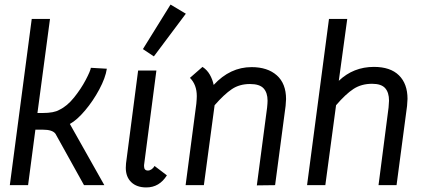

<svg xmlns="http://www.w3.org/2000/svg" viewBox="-20 -810 1876 841"><path d="M437 1H348L223 -224Q210 -242 168 -242H135L103 1H23L119 -727H199L144 -315H166Q217 -315 240 -329Q274 -345 304.5 -383Q335 -421 355.5 -460Q376 -499 378 -513L448 -509Q442 -469 415 -418.5Q388 -368 352.5 -326Q317 -284 286 -267Z M611 -82Q611 -63 628 -63Q636 -63 644 -68.5Q652 -74 657 -83L711 -42Q678 11 621 11Q579 11 555 -12Q531 -35 531 -75Q531 -87 532 -94L585 -501H665L611 -87ZM606 -595 727 -790 794 -750 654 -563Z M842 -389Q842 -439 812 -469L867 -517Q887 -504 899 -483Q911 -462 916 -438Q988 -516 1082 -516Q1152 -516 1192.5 -480Q1233 -444 1233 -376Q1233 -368 1231 -346L1185 1L1105 2L1150 -339Q1152 -359 1152 -369Q1152 -404 1134.5 -423Q1117 -442 1075 -442Q1029 -442 995.5 -419.5Q962 -397 920 -349L873 1H793L840 -356Q842 -378 842 -389Z M1501 -727 1464 -456Q1528 -517 1618 -517Q1690 -517 1727.5 -480Q1765 -443 1765 -377Q1765 -368 1763 -346L1717 1H1638L1682 -339Q1684 -361 1684 -369Q1684 -405 1667 -424Q1650 -443 1610 -443Q1563 -443 1528.5 -420.5Q1494 -398 1452 -349L1405 1H1325L1421 -727Z"/></svg>

Font: Bellota Text
Style: Bold Italic
Weight: 700
Italic angle: -7.5°
Designer: Kemie Guaida
Foundry: Kemie Guaida
Version: Version 4.001